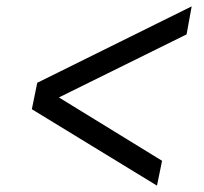

<svg xmlns="http://www.w3.org/2000/svg" viewBox="-20 -592 640 603"><path d="M97 -332 582 -572 566 -484 165 -286 489 -87 473 -9 80 -249Z"/></svg>

Font: MedMera Sans
Style: Italic
Weight: 400
Italic angle: -11°
Designer: Kasper Nordkvist
Foundry: UNCUT.wtf
Version: Version 1.300